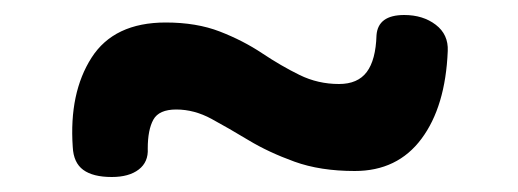

<svg xmlns="http://www.w3.org/2000/svg" viewBox="-20 -438 690 256"><path d="M453 -210Q407 -210 372.5 -222.5Q338 -235 311.5 -251Q285 -267 262 -279.5Q239 -292 215 -292Q192 -292 184.5 -278.5Q177 -265 177 -240Q178 -222 165 -212Q152 -202 129 -202Q104 -202 91 -211.5Q78 -221 77 -242Q72 -314 102 -361Q132 -408 201 -408Q242 -408 273 -396Q304 -384 329.5 -367Q355 -350 379.5 -338Q404 -326 432 -326Q457 -326 469 -342Q481 -358 482 -391Q484 -418 519 -418Q544 -418 561 -405Q578 -392 577 -370Q574 -296 542 -253Q510 -210 453 -210Z"/></svg>

Font: Playpen Sans SemiBold
Style: Regular
Weight: 600
Designer: Laura Meseguer, Veronika Burian, José Scaglione
Foundry: TypeTogether
Version: Version 1.001